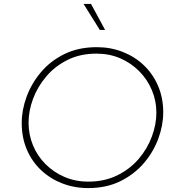

<svg xmlns="http://www.w3.org/2000/svg" viewBox="-20 -954 907 981"><path d="M430 7Q360 7 298 -17Q236 -41 189.5 -85Q143 -129 117 -190Q91 -251 91 -326Q91 -392 116 -460Q141 -528 189.5 -585.5Q238 -643 309.5 -678Q381 -713 475 -713Q545 -713 606.5 -689Q668 -665 714.5 -621Q761 -577 787.5 -515.5Q814 -454 814 -380Q814 -314 789 -246Q764 -178 715.5 -121Q667 -64 595.5 -28.5Q524 7 430 7ZM431 -26Q514 -26 579 -58Q644 -90 688.5 -142Q733 -194 756 -256.5Q779 -319 779 -378Q779 -439 756 -493.5Q733 -548 691.5 -590Q650 -632 594.5 -656Q539 -680 473 -680Q390 -680 325.5 -648Q261 -616 216.5 -563.5Q172 -511 149 -449.5Q126 -388 126 -327Q126 -266 148.5 -211.5Q171 -157 212.5 -115.5Q254 -74 309.5 -50Q365 -26 431 -26ZM445 -934 517 -801H490L407 -934Z"/></svg>

Font: Josefin Sans ExtraLight
Style: Italic
Weight: 250
Italic angle: -7°
Designer: Santiago Orozco
Foundry: Typemade
Version: Version 2.000